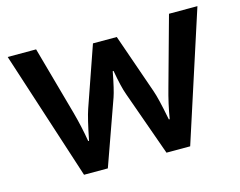

<svg xmlns="http://www.w3.org/2000/svg" viewBox="-87 -696 1073 860"><g transform="rotate(-15 450.0 -266.0)"><path d="M9.8 -564.9H141.6L230 -247.1Q249.5 -175.8 260.7 -107.9H264.6Q284.2 -207.5 297.9 -247.1L394.5 -524.9H504.9L601.6 -247.1Q614.7 -210 632.3 -119.6L634.8 -107.9H638.7Q649.9 -176.8 669.9 -247.1L757.8 -564.9H889.6L695.8 33.2H585.9L479 -267.1Q465.3 -304.2 451.7 -381.8H447.8Q432.1 -298.8 420.9 -267.1L314 33.2H203.6Z"/></g></svg>

Font: BIZ UDPGothic
Style: Bold
Weight: 700
Designer: TypeBank Co., Ltd.
Foundry: Morisawa Inc.
Version: Version 1.051